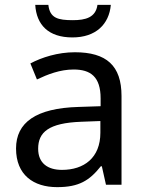

<svg xmlns="http://www.w3.org/2000/svg" viewBox="-20 -760 601 790"><path d="M436 -740H381C374 -688 332 -677 280 -677C219 -677 185 -685 179 -740H125C130 -658 179 -606 278 -606C374 -606 429 -660 436 -740ZM288 -545C218 -545 152 -524 105 -499L132 -433C176 -454 227 -474 283 -474C353 -474 394 -444 394 -355V-323L303 -320C128 -315 46 -256 46 -149C46 -40 118 10 215 10C305 10 348 -17 395 -76H399L416 0H480V-365C480 -490 418 -545 288 -545ZM314 -259 393 -262V-214C393 -110 325 -61 235 -61C177 -61 137 -88 137 -148C137 -216 180 -254 314 -259Z"/></svg>

Font: Noto Sans Arabic UI
Style: Regular
Weight: 400
Designer: Monotype Design Team, Nadine Chahine and Nizar Qandah
Foundry: Monotype Imaging Inc.
Version: Version 2.010